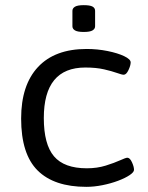

<svg xmlns="http://www.w3.org/2000/svg" viewBox="-20 -719 573 745"><path d="M315 6Q190 6 126 -57.5Q62 -121 62 -259Q62 -389 127.5 -459Q193 -529 316 -529Q358 -529 397.5 -521Q437 -513 462 -501Q487 -489 487 -477Q487 -465 478.5 -447Q470 -429 460 -429Q453 -429 433.5 -436Q414 -443 383.5 -450Q353 -457 311 -457Q150 -457 150 -261Q150 -159 189.5 -112.5Q229 -66 317 -66Q357 -66 390.5 -76.5Q424 -87 446 -97Q468 -107 474 -107Q484 -107 492 -89.5Q500 -72 500 -60Q500 -51 483 -39.5Q466 -28 438 -17.5Q410 -7 377.5 -0.5Q345 6 315 6ZM305 -595Q281 -595 271 -601Q261 -607 261 -617V-677Q261 -687 271 -693Q281 -699 305 -699Q329 -699 339 -693.5Q349 -688 349 -677V-617Q349 -607 339 -601Q329 -595 305 -595Z"/></svg>

Font: Asap Semi Expanded
Style: Regular
Weight: 400
Width: 6
Designer: Pablo Cosgaya
Foundry: Omnibus-Type
Version: Version 3.001; ttfautohint (v1.8.4.7-5d5b)